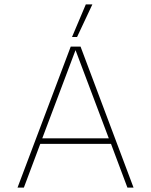

<svg xmlns="http://www.w3.org/2000/svg" viewBox="-20 -857 690 877"><path d="M309 -688 372 -837H402L332 -688ZM60 0 303 -644H348L590 0H562L487 -200H164L89 0ZM173 -225H477L325 -628Z"/></svg>

Font: Kanit Thin
Style: Regular
Weight: 250
Designer: Katatrad Team
Foundry: CadsonDemak
Version: Version 2.000; ttfautohint (v1.8.3)